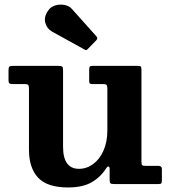

<svg xmlns="http://www.w3.org/2000/svg" viewBox="-20 -810 755 845"><path d="M352 -592 209 -671Q186 -684 179.2 -710.5Q172.5 -737 193 -765Q204.5 -781 224.5 -786.5Q244.5 -792 264.8 -788Q285 -784 296.5 -770.5L403.5 -651Q412.5 -642 404 -633L367 -595Q363 -590.5 360.2 -589.5Q357.5 -588.5 352 -592ZM107.5 -151V-421.5Q107.5 -432 104.2 -436Q101 -440 91 -440H37Q26 -440 21.8 -442.8Q17.5 -445.5 17.5 -456.5V-500.5Q17.5 -512.5 20.8 -516.2Q24 -520 35.5 -520H238Q249.5 -520 253.5 -517.2Q257.5 -514.5 257.5 -502.5V-164.5Q257.5 -67 327.5 -67Q361.5 -67 390 -88Q418.5 -109 435.5 -147.2Q452.5 -185.5 452.5 -237V-421Q452.5 -432.5 448.8 -436.2Q445 -440 434 -440H389Q380 -440 376.2 -442Q372.5 -444 372.5 -453V-503Q372.5 -513 375 -516.5Q377.5 -520 387 -520H588Q597.5 -520 600 -516.5Q602.5 -513 602.5 -503V-98.5Q602.5 -85.5 606.2 -82.8Q610 -80 623 -80H677.5Q692.5 -80 692.5 -66.5V-18Q692.5 -7.5 690.2 -3.8Q688 0 678 0H481.5Q468.5 0 465.5 -4Q462.5 -8 462.5 -21V-67Q462.5 -75 458 -77Q453.5 -79 447 -69Q423.5 -31.5 384 -8.2Q344.5 15 279.5 15Q188 15 147.8 -28Q107.5 -71 107.5 -151Z"/></svg>

Font: Besley*
Style: Bold
Weight: 700
Designer: Owen Earl
Foundry: indestructible type*
Version: Version 2.000; ttfautohint (v1.8.3)